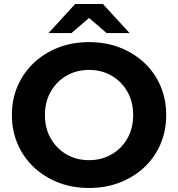

<svg xmlns="http://www.w3.org/2000/svg" viewBox="-20 -921 884 953"><path d="M422 12Q339 12 269.5 -15Q200 -42 148 -91Q96 -140 67.5 -206Q39 -272 39 -350Q39 -428 67.5 -494Q96 -560 148 -609Q200 -658 269.5 -685Q339 -712 422 -712Q505 -712 574.5 -685Q644 -658 696 -609.5Q748 -561 776.5 -494.5Q805 -428 805 -350Q805 -272 776.5 -205.5Q748 -139 696 -90.5Q644 -42 574.5 -15Q505 12 422 12ZM422 -126Q484 -126 533.5 -154.5Q583 -183 612 -233.5Q641 -284 641 -350Q641 -416 612 -466.5Q583 -517 533.5 -545.5Q484 -574 422 -574Q360 -574 310.5 -545.5Q261 -517 232 -466.5Q203 -416 203 -350Q203 -284 232 -233.5Q261 -183 310.5 -154.5Q360 -126 422 -126ZM221 -757 353 -901H491L623 -757H509L422 -832L335 -757Z"/></svg>

Font: Montserrat
Style: Bold
Weight: 700
Designer: Julieta Ulanovsky
Foundry: Julieta Ulanovsky
Version: Version 9.000; ttfautohint (v1.8.4.7-5d5b)